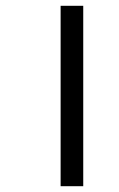

<svg xmlns="http://www.w3.org/2000/svg" viewBox="-20 -642 411 662"><path d="M189 -622V0H267V-622Z"/></svg>

Font: Noto Sans Devanagari SemiCondensed
Style: Regular
Weight: 400
Width: 4
Designer: Jelle Bosma - Monotype Design Team
Foundry: Monotype Imaging Inc.
Version: Version 2.004